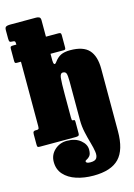

<svg xmlns="http://www.w3.org/2000/svg" viewBox="-150 -856 835 1192"><g transform="rotate(-15 267.5 -260.0)"><path d="M23 -650H45V-652Q45 -667.5 41.5 -671.2Q38 -675 26.5 -675H25Q12 -675 8.5 -679.5Q5 -684 5 -700.5V-753.5Q5 -771 13.8 -775.5Q22.5 -780 38 -780H207Q218.5 -780 226.8 -775.5Q235 -771 235 -755V-650H315Q325 -650 328.8 -647Q332.5 -644 332.5 -633V-555Q332.5 -546 329.8 -543Q327 -540 318.5 -540H235V-497Q235 -478.5 240.5 -473.2Q246 -468 255.5 -481Q275 -508 298 -519Q321 -530 358 -530Q442 -530 478.5 -489.8Q515 -449.5 515 -369V32Q515 152.5 463 206.2Q411 260 298.5 260Q238 260 188.5 243.8Q139 227.5 109.8 195Q80.5 162.5 80.5 114Q80.5 69 113.2 38.5Q146 8 192.5 8Q246.5 8 279.5 35Q312.5 62 312.5 96Q312.5 124.5 302.5 136.2Q292.5 148 282.5 152.2Q272.5 156.5 272.5 162Q272.5 175 301.5 175Q331.5 175 340.8 160.2Q350 145.5 346.2 119.5Q342.5 93.5 332.5 59.2Q322.5 25 313.8 -14.5Q305 -54 305 -95V-343Q305 -383.5 299.8 -395.8Q294.5 -408 278.5 -408Q261.5 -408 258.2 -379.2Q255 -350.5 255 -273V-124.5Q255 -113.5 256.2 -109.2Q257.5 -105 263.5 -105H265.5Q272.5 -105 274 -102Q275.5 -99 275.5 -86.5V-18.5Q275.5 -5.5 269 -2.8Q262.5 0 250.5 0H21Q9.5 0 7.2 -4.2Q5 -8.5 5 -20.5V-84Q5 -97.5 9.8 -101.2Q14.5 -105 20 -105H30Q37 -105 41 -107.8Q45 -110.5 45 -126V-540H19Q10 -540 7.5 -543.2Q5 -546.5 5 -556V-634Q5 -644.5 9.2 -647.2Q13.5 -650 23 -650Z"/></g></svg>

Font: Besley* Condensed Fatface
Style: Regular
Weight: 900
Width: 3
Designer: Owen Earl
Foundry: indestructible type*
Version: Version 3.000; ttfautohint (v1.8.3)